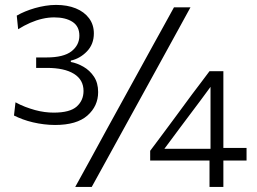

<svg xmlns="http://www.w3.org/2000/svg" viewBox="-20 -742 1020 762"><path d="M198.5 -246Q176.5 -246 154.2 -248.8Q132 -251.5 110.8 -256.5Q89.5 -261.5 70.5 -268.5Q51.5 -275.5 35.5 -283.5L41.5 -336Q60.5 -325.5 80.2 -318Q100 -310.5 119 -305.2Q138 -300 156.8 -297.5Q175.5 -295 193 -295Q257.5 -295 284.5 -319.2Q311.5 -343.5 311.5 -381Q311.5 -425.5 273.5 -449Q235.5 -472.5 166.5 -472.5Q156 -472.5 145.2 -472.5Q134.5 -472.5 123.5 -472.5V-514Q134 -514 144.2 -514Q154.5 -514 164.5 -514Q232.5 -514 263.8 -538.5Q295 -563 295 -600.5Q295 -637.5 267.8 -655.2Q240.5 -673 195 -673Q172 -673 148 -667.5Q124 -662 100 -651.5Q76 -641 52 -626L46.5 -680Q62 -689 80.2 -696.5Q98.5 -704 118.5 -709.8Q138.5 -715.5 160 -719Q181.5 -722.5 202.5 -722.5Q247 -722.5 280.8 -708.8Q314.5 -695 333.5 -669.5Q352.5 -644 352.5 -609.5Q352.5 -566.5 325 -538Q297.5 -509.5 261 -501.5V-496Q286 -491.5 311 -477.2Q336 -463 352.8 -438Q369.5 -413 369.5 -376.5Q369.5 -321 327 -283.5Q284.5 -246 198.5 -246ZM278.5 0Q309 -55 338 -108Q367 -161 404 -229L540.5 -477Q566.5 -524.5 588 -563.5Q609.5 -602.5 629.5 -638.5Q649.5 -674.5 670.5 -713H736Q715 -674.5 695.2 -638.5Q675.5 -602.5 654 -563.5Q632.5 -524.5 606.5 -477L470 -229Q432.5 -161 403.5 -108Q374.5 -55 344 0ZM811.5 0Q811.5 -32 811.5 -59.8Q811.5 -87.5 811.5 -126.5L815.5 -137V-289Q815.5 -324.5 815.5 -360.5Q815.5 -396.5 815.5 -432L855.5 -451Q835.5 -424.5 816.2 -398.2Q797 -372 777 -345L691.5 -231Q673.5 -206.5 657 -184.5Q640.5 -162.5 623.5 -139.5L621.5 -151.5H826L835.5 -155Q863 -155 898.2 -155Q933.5 -155 958.5 -155V-105Q933.5 -105 898.2 -105Q863 -105 835.5 -105H576V-143.5Q589.5 -161.5 608 -186.2Q626.5 -211 645.8 -237Q665 -263 681 -284.5L742.5 -368Q760 -390.5 777.2 -413.8Q794.5 -437 811.5 -459.5H866.5Q866.5 -417.5 866.5 -377.2Q866.5 -337 866.5 -297V-126.5Q866.5 -87.5 866.5 -59.8Q866.5 -32 866.5 0Z"/></svg>

Font: Commissioner Thin Light
Style: Regular
Weight: 300
Version: Version 1.000